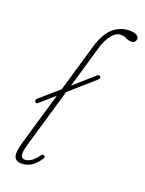

<svg xmlns="http://www.w3.org/2000/svg" viewBox="-139 -786 649 861"><g transform="rotate(20 186.0 -356.0)"><path d="M38.5 -274Q33 -282.5 42 -290.5L130.5 -367.5L196.5 -593.5Q216.5 -661 250 -690Q283.5 -719 328.5 -719Q350.5 -719 361.2 -712Q372 -705 372 -695.5Q372 -688 366.8 -681.5Q361.5 -675 350 -675Q334.5 -675 324.5 -681.2Q314.5 -687.5 295.5 -687.5Q281 -687.5 269.5 -678.5Q258 -669.5 247 -653Q232.5 -630 224.8 -605.5Q217 -581 207 -544.5L164 -397L255.5 -477.5Q267.5 -488.5 273.5 -480Q278.5 -472.5 269.5 -464.5L153.5 -362.5L71 -80Q60 -42 64.2 -28Q68.5 -14 82.5 -14Q95 -14 109 -22Q123 -30 141 -53Q150 -66.5 158.5 -61.5Q166.5 -57 158.5 -45Q138.5 -16 118.2 -4.2Q98 7.5 73 7.5Q47.5 7.5 39.8 -11.8Q32 -31 46 -79.5L120 -333L53 -274Q44 -266 38.5 -274Z"/></g></svg>

Font: Fraunces144ptSuperSoftThinItalic
Style: Italic
Weight: 100
Italic angle: -16°
Version: Version 1.000;[0bf87f6ff]